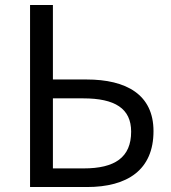

<svg xmlns="http://www.w3.org/2000/svg" viewBox="-20 -753 688 773"><path d="M101 0H330C493 0 598 -69 598 -225C598 -372 489 -433 328 -433H193V-733H101ZM193 -75V-357H315C443 -357 508 -316 508 -223C508 -119 442 -75 317 -75Z"/></svg>

Font: Noto Sans Mono CJK HK
Style: Regular
Weight: 400
Designer: Ryoko NISHIZUKA 西塚涼子 (kana, bopomofo & ideographs); Paul D. Hunt (Latin, Greek & Cyrillic); Sandoll Communications 산돌커뮤니
Foundry: Adobe
Version: Version 2.004;hotconv 1.0.118;makeotfexe 2.5.65603